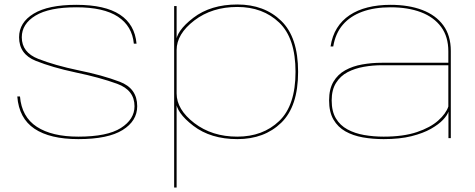

<svg xmlns="http://www.w3.org/2000/svg" viewBox="-20 -615 2117 855"><path d="M329 4.5Q461 4.5 526 -36Q591 -76.5 591 -142Q591 -221.5 513.2 -251Q435.5 -280.5 329 -302Q224 -324 150.5 -352.8Q77 -381.5 77 -449Q77 -508.5 138 -545.5Q199 -582.5 320 -582.5Q441.5 -582.5 505 -540.8Q568.5 -499 576 -420.5H588Q580.5 -506 514 -549.8Q447.5 -593.5 320 -593.5Q195 -593.5 130 -554.2Q65 -515 65 -449Q65 -374 139 -344.2Q213 -314.5 316.5 -292.5Q424.5 -270 501.8 -241.8Q579 -213.5 579 -142Q579 -83.5 518.2 -45Q457.5 -6.5 329 -6.5Q211 -6.5 143.8 -50.5Q76.5 -94.5 69 -185.5H57Q64.5 -88 133.5 -41.8Q202.5 4.5 329 4.5Z M755.5 220H766.5V-448V-588H755.5ZM1037 4.5Q1157 4.5 1232.2 -68.2Q1307.5 -141 1307.5 -295Q1307.5 -449.5 1232.2 -522.2Q1157 -595 1037 -595Q918.5 -595 841 -535.8Q763.5 -476.5 763.5 -424.5L766.5 -392Q766.5 -463.5 845.2 -523.8Q924 -584 1036.5 -584Q1150.5 -584 1223.2 -514.5Q1296 -445 1296 -295Q1296 -145.5 1223.2 -76Q1150.5 -6.5 1036.5 -6.5Q924 -6.5 845.2 -67Q766.5 -127.5 766.5 -199L763.5 -166Q763.5 -114 841 -54.8Q918.5 4.5 1037 4.5Z M1688.5 4.5Q1760.5 4.5 1812.2 -8.5Q1864 -21.5 1898.8 -41.2Q1933.5 -61 1952.8 -81.5Q1972 -102 1977 -118V0H1987.5V-388Q1987.5 -456.5 1954.2 -502Q1921 -547.5 1860.5 -570.5Q1800 -593.5 1719 -593.5Q1663.5 -593.5 1617.5 -582Q1571.5 -570.5 1537 -547.5Q1502.5 -524.5 1480.8 -489.8Q1459 -455 1452 -408H1464Q1473.5 -466.5 1506.8 -505Q1540 -543.5 1593.8 -563Q1647.5 -582.5 1719 -582.5Q1797 -582.5 1854.8 -560.5Q1912.5 -538.5 1944.5 -495Q1976.5 -451.5 1976.5 -386.5V-335.5H1680Q1635 -335.5 1592.8 -328Q1550.5 -320.5 1517.2 -302Q1484 -283.5 1464.8 -251Q1445.5 -218.5 1445.5 -168Q1445.5 -116 1465 -82.5Q1484.5 -49 1518.2 -30Q1552 -11 1595.8 -3.2Q1639.5 4.5 1688.5 4.5ZM1688.5 -6.5Q1643 -6.5 1601.5 -13.8Q1560 -21 1527.2 -38.8Q1494.5 -56.5 1475.8 -87.8Q1457 -119 1457 -168Q1457 -215 1476.5 -246Q1496 -277 1528.2 -293.8Q1560.5 -310.5 1600.2 -317.5Q1640 -324.5 1681 -324.5H1976.5V-140.5Q1966 -109 1931.2 -78Q1896.5 -47 1836.5 -26.8Q1776.5 -6.5 1688.5 -6.5Z"/></svg>

Font: Anybody Expanded Thin
Style: Regular
Weight: 250
Width: 7
Version: Version 1.113;gftools[0.9.25]